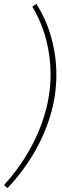

<svg xmlns="http://www.w3.org/2000/svg" viewBox="-20 -870 320 998"><path d="M1 92Q74 12 128.5 -82Q183 -176 213 -278Q243 -380 243 -485Q243 -573 220 -663Q197 -753 148 -835L169 -850Q222 -766 247.5 -671.5Q273 -577 273 -481Q273 -372 241 -267Q209 -162 152 -67Q95 28 19 108Z"/></svg>

Font: Bitter ExtraLight
Style: Italic
Weight: 200
Italic angle: -9°
Designer: Sol Matas, and Bitter project Authors
Foundry: Sol Matas
Version: Version 2.001